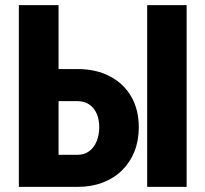

<svg xmlns="http://www.w3.org/2000/svg" viewBox="-20 -731 802 751"><path d="M154.8 -460.9H283.2Q355.5 -460.9 409.7 -432.6Q463.9 -404.3 493.4 -353Q522.9 -301.8 522.9 -232.9Q522.9 -181.2 505.9 -138.4Q488.8 -95.7 457.3 -64.7Q425.8 -33.7 381.6 -16.8Q337.4 0 283.2 0H53.7V-710.9H209V-125.5H283.2Q310.5 -125.5 329.6 -140.1Q348.6 -154.8 358.4 -179.4Q368.2 -204.1 368.2 -233.9Q368.2 -263.2 358.4 -285.9Q348.6 -308.6 329.6 -322Q310.5 -335.4 283.2 -335.4H154.8ZM710 -710.9V0H555.7V-710.9Z"/></svg>

Font: Roboto Condensed ExtraBold
Style: Regular
Weight: 800
Designer: Christian Robertson
Foundry: Google
Version: Version 3.008; 2023